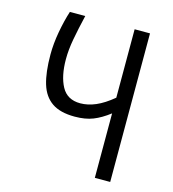

<svg xmlns="http://www.w3.org/2000/svg" viewBox="-108 -815 816 905"><g transform="rotate(15 300.0 -362.5)"><path d="M85 -508Q85 -560.5 95.5 -618.8Q106 -677 121.5 -725H196.5Q180.5 -657.5 170.8 -604.5Q161 -551.5 161 -505.5Q161 -423 188.5 -372.2Q216 -321.5 279.5 -321.5Q316.5 -321.5 355 -338Q393.5 -354.5 437.5 -391V-725H512.5V0H437.5V-314.5Q397 -283.5 359.8 -268.8Q322.5 -254 270.5 -254Q199.5 -254 159 -282Q118.5 -310 101.8 -365.2Q85 -420.5 85 -508Z"/></g></svg>

Font: JuliaMono Light
Style: Regular
Weight: 300
Monospace: yes
Designer: cormullion
Foundry: corm
Version: Version 0.054; ttfautohint (v1.8.4)